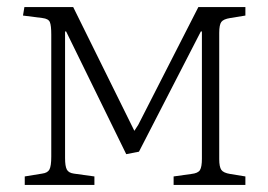

<svg xmlns="http://www.w3.org/2000/svg" viewBox="-20 -523 759 543"><path d="M50 0V-24L99 -32Q115 -34 120 -44Q125 -54 125 -80V-425Q125 -451 121 -460.5Q117 -470 100 -472L45 -479L49 -503H187L360 -153L371 -170L541 -503H674V-479L631 -472Q612 -469 606 -461Q600 -453 600 -430V-73Q600 -51 606 -42.5Q612 -34 631 -31L674 -24V0H471V-24L521 -31Q540 -33 545.5 -42Q551 -51 551 -74V-434H548L373 -94L337 -87L167 -434H164V-76Q164 -53 169 -43.5Q174 -34 189 -32L247 -24V0Z"/></svg>

Font: Literata 18pt ExtraLight
Style: Regular
Weight: 250
Designer: Latin by Veronika Burian and Jose Scaglione. Greek by Irene Vlachou. Cyrillic by Vera Evstafieva.
Foundry: TypeTogether
Version: Version 3.103;gftools[0.9.29]